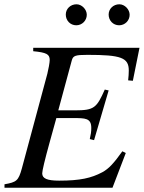

<svg xmlns="http://www.w3.org/2000/svg" viewBox="-20 -876 671 896"><path d="M585 -807C585 -832 562 -856 537 -856C509 -856 487 -835 487 -808C487 -780 508 -758 536 -758C563 -758 585 -780 585 -807ZM385 -807C385 -832 362 -856 337 -856C309 -856 287 -835 287 -808C287 -780 308 -758 336 -758C363 -758 385 -780 385 -807ZM631 -653H135V-637C197 -631 212 -623 212 -596C212 -584 206 -552 201 -532L82 -90C66 -32 57 -26 1 -16V0H505L567 -162L551 -170C513 -117 489 -89 457 -72C406 -45 354 -33 256 -33C200 -33 177 -43 177 -67C177 -79 189 -130 212 -213L243 -325H321C378 -325 406 -325 406 -279C406 -261 404 -249 399 -227L419 -222L487 -454L469 -458C431 -373 420 -361 330 -361H252L315 -594C321 -616 331 -620 388 -620C545 -620 581 -607 581 -547C581 -534 580 -518 578 -501L600 -499Z"/></svg>

Font: STIXGeneral
Style: Italic
Weight: 400
Italic angle: -16.33°
Designer: MicroPress Inc., with final additions and corrections provided by Coen Hoffman, Elsevier (retired)
Version: Version 1.1.0